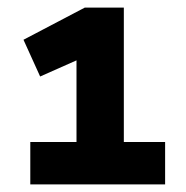

<svg xmlns="http://www.w3.org/2000/svg" viewBox="-20 -725 490 507"><path d="M60 -238V-350H182V-578L228 -586L86 -523L42 -620L204 -705H307V-350H416V-238Z"/></svg>

Font: Nunito Sans 7pt SemiCondensed Black
Style: Regular
Weight: 900
Width: 4
Designer: Vernon Adams
Foundry: Vernon Adams
Version: Version 3.101;gftools[0.9.27]